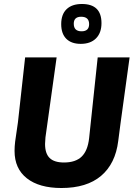

<svg xmlns="http://www.w3.org/2000/svg" viewBox="-20 -933 674 963"><path d="M391 -913Q489 -913 489 -817Q489 -768 461.5 -740.5Q434 -713 385 -713Q338 -713 312.5 -738.5Q287 -764 287 -812Q287 -861 314 -887Q341 -913 391 -913ZM387 -849Q350 -849 350 -814Q350 -776 389 -776Q427 -776 427 -812Q427 -849 387 -849ZM630 -645 585 -318 573 -226Q559 -112 487 -51Q415 10 288 10Q177 10 115 -38.5Q53 -87 53 -176Q53 -198 56 -223L70 -320L106 -645H264L208 -244Q206 -220 206 -211Q206 -163 229 -140.5Q252 -118 301 -118Q359 -118 389.5 -147.5Q420 -177 427 -240L470 -645Z"/></svg>

Font: Alegreya Sans ExtraBold
Style: Italic
Weight: 800
Italic angle: -7°
Designer: Juan Pablo del Peral
Foundry: Huerta Tipografica
Version: Version 2.007